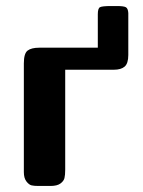

<svg xmlns="http://www.w3.org/2000/svg" viewBox="-20 -616 473 636"><path d="M59 -46V-406Q59 -439 71.5 -448.5Q84 -458 110 -458H304V-569Q304 -588 311 -592Q318 -596 348 -596H367Q390 -596 397 -592Q404 -588 405 -573V-434Q405 -406 393 -395.5Q381 -385 357 -385H196V-54Q196 -36 193.5 -26Q191 -16 180 -8Q169 0 147 0H107Q93 0 84.5 -2Q76 -4 67.5 -15Q59 -26 59 -46Z"/></svg>

Font: CMU Sans Serif
Style: Bold
Weight: 700
Version: Version 0.7.0